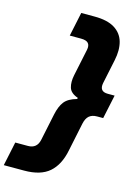

<svg xmlns="http://www.w3.org/2000/svg" viewBox="-217 -944 888 1246"><g transform="rotate(15 227.0 -321.0)"><path d="M258 -863Q344 -863 393 -832.5Q442 -802 457 -748Q472 -694 457 -623L423 -461Q411 -401 470 -401H516L482 -241H441Q408 -241 388.5 -224.5Q369 -208 361 -171L321 21Q301 120 243 170.5Q185 221 75 221H-62L-28 60H57Q117 60 130 0L168 -181Q180 -238 204.5 -269.5Q229 -301 287 -317L289 -325Q239 -342 228.5 -377.5Q218 -413 228 -461L266 -642Q272 -671 259 -686.5Q246 -702 209 -702H134L168 -863Z"/></g></svg>

Font: Be Vietnam Pro Black
Style: Italic
Weight: 900
Italic angle: -12°
Designer: Lam Bao, Tony Le, Vietanh Nguyen
Foundry: Yellow Type Foundry
Version: Version 1.002; ttfautohint (v1.8.3)